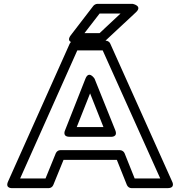

<svg xmlns="http://www.w3.org/2000/svg" viewBox="-20 -946 930 991"><path d="M599 -171H291C281 -171 272 -164 268 -155L215 -25H84L379 -686H510L807 -25H675L623 -155C619 -165 608 -171 599 -171ZM583 -121 635 9C639 18 648 25 658 25H845C888 25 868 -10 868 -10L549 -721C546 -729 536 -736 526 -736H363C355 -736 344 -730 340 -721L22 -10C4 29 45 25 45 25H232C241 25 251 19 255 9L308 -121ZM339 -240H551C551 -240 590 -236 575 -274L468 -540C468 -540 439 -585 421 -540L316 -274C316 -274 299 -240 339 -240ZM376 -290 445 -464 514 -290ZM494 -876H602L494 -775H416ZM482 -926C476 -926 467 -922 462 -916L346 -765C316 -726 365 -725 365 -725H503C508 -725 515 -728 520 -732L682 -883C717 -916 665 -926 665 -926Z"/></svg>

Font: Asimov
Style: XWidOu
Weight: 500
Designer: Google
Version: Version 2.000980; 2014